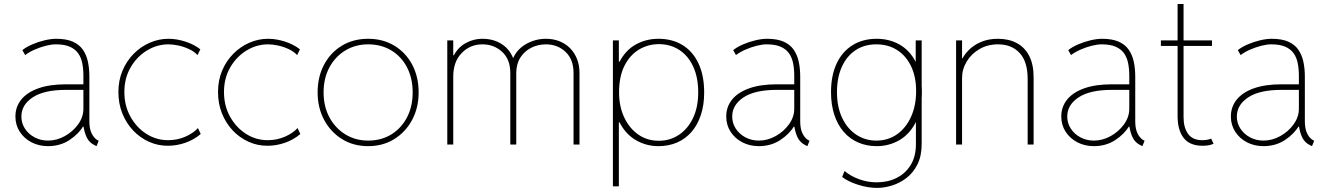

<svg xmlns="http://www.w3.org/2000/svg" viewBox="-20 -710 6526 943"><path d="M215.8 7.8Q170.9 7.8 134.5 -11.2Q98.1 -30.3 76.9 -63.2Q55.7 -96.2 55.7 -137.7Q55.7 -185.1 84.2 -220.7Q112.8 -256.3 168.2 -276.1Q223.6 -295.9 303.7 -295.9H400.4V-268.6H303.7Q196.3 -268.6 140.6 -231.7Q85 -194.8 85 -137.7Q85 -105 102.5 -78.1Q120.1 -51.3 149.9 -35.4Q179.7 -19.5 215.8 -19.5Q258.8 -19.5 298.6 -41.7Q338.4 -64 364 -99.6Q389.6 -135.3 389.6 -175.8V-269.5V-274.4V-337.9Q389.6 -372.6 383.8 -400.9Q377.9 -429.2 363 -449.5Q348.1 -469.7 321.8 -481Q295.4 -492.2 253.9 -492.2Q232.4 -492.2 204.6 -485.1Q176.8 -478 149.7 -466.1Q122.6 -454.1 103.5 -439.5L89.8 -463.9Q109.4 -479.5 138.9 -492.2Q168.5 -504.9 199.7 -512.2Q231 -519.5 255.9 -519.5Q305.7 -519.5 337.6 -505.4Q369.6 -491.2 387.2 -465.6Q404.8 -439.9 411.9 -406.5Q418.9 -373 418.9 -334V-113.3Q418.9 -76.2 431.2 -52.7Q443.4 -29.3 460.9 -20.5L464.8 -18.6L454.1 7.8L442.4 2Q418 -10.7 406.5 -34.2Q395 -57.6 389.6 -91.8L393.6 -87.9H381.8L389.6 -91.8Q366.2 -51.8 320.8 -22Q275.4 7.8 215.8 7.8Z M803.7 5.9Q754.9 5.9 711.2 -13.9Q667.5 -33.7 633.8 -69.3Q600.1 -105 580.8 -153.1Q561.5 -201.2 561.5 -257.8Q561.5 -315.4 581.8 -363.3Q602.1 -411.1 636.7 -446Q671.4 -481 715.6 -500.2Q759.8 -519.5 807.6 -519.5Q847.2 -519.5 889.9 -505.9Q932.6 -492.2 963.9 -467.8L950.2 -439.5Q933.1 -457.5 907.7 -469.2Q882.3 -481 855.5 -486.6Q828.6 -492.2 807.6 -492.2Q751.5 -492.2 701.9 -462.2Q652.3 -432.1 621.6 -379.2Q590.8 -326.2 590.8 -257.8Q590.8 -190.9 620.4 -137.5Q649.9 -84 698.7 -52.7Q747.6 -21.5 805.7 -21.5Q852.1 -21.5 891.6 -39.3Q931.2 -57.1 952.1 -81.1L965.8 -51.8Q933.1 -23.9 890.9 -9Q848.6 5.9 803.7 5.9Z M1293 5.9Q1244.1 5.9 1200.4 -13.9Q1156.7 -33.7 1123 -69.3Q1089.4 -105 1070.1 -153.1Q1050.8 -201.2 1050.8 -257.8Q1050.8 -315.4 1071 -363.3Q1091.3 -411.1 1126 -446Q1160.6 -481 1204.8 -500.2Q1249 -519.5 1296.9 -519.5Q1336.4 -519.5 1379.2 -505.9Q1421.9 -492.2 1453.1 -467.8L1439.5 -439.5Q1422.4 -457.5 1397 -469.2Q1371.6 -481 1344.7 -486.6Q1317.9 -492.2 1296.9 -492.2Q1240.7 -492.2 1191.2 -462.2Q1141.6 -432.1 1110.8 -379.2Q1080.1 -326.2 1080.1 -257.8Q1080.1 -190.9 1109.6 -137.5Q1139.2 -84 1188 -52.7Q1236.8 -21.5 1294.9 -21.5Q1341.3 -21.5 1380.9 -39.3Q1420.4 -57.1 1441.4 -81.1L1455.1 -51.8Q1422.4 -23.9 1380.1 -9Q1337.9 5.9 1293 5.9Z M1788.1 7.8Q1715.3 7.8 1659.4 -27.1Q1603.5 -62 1571.8 -121.6Q1540 -181.2 1540 -255.9Q1540 -333 1571.8 -392.6Q1603.5 -452.1 1659.4 -485.8Q1715.3 -519.5 1788.1 -519.5Q1860.8 -519.5 1916.7 -485.8Q1972.7 -452.1 2004.4 -392.6Q2036.1 -333 2036.1 -255.9Q2036.1 -181.2 2004.4 -121.6Q1972.7 -62 1916.7 -27.1Q1860.8 7.8 1788.1 7.8ZM1788.1 -19.5Q1852.5 -19.5 1901.9 -49.8Q1951.2 -80.1 1979 -133.5Q2006.8 -187 2006.8 -255.9Q2006.8 -326.2 1979 -379.4Q1951.2 -432.6 1901.9 -462.4Q1852.5 -492.2 1788.1 -492.2Q1726.1 -492.2 1676.5 -462.4Q1627 -432.6 1598.1 -379.4Q1569.3 -326.2 1569.3 -255.9Q1569.3 -187 1598.1 -133.5Q1627 -80.1 1676.5 -49.8Q1726.1 -19.5 1788.1 -19.5Z M2176.8 0V-511.7H2206.1V-438.5H2213.9L2200.2 -419.9Q2222.2 -472.2 2262.9 -495.8Q2303.7 -519.5 2349.6 -519.5Q2406.2 -519.5 2448 -491Q2489.7 -462.4 2505.9 -408.2L2488.3 -425.8H2511.7L2494.1 -408.2Q2511.7 -462.4 2559.3 -491Q2606.9 -519.5 2661.1 -519.5Q2697.3 -519.5 2727.5 -507.6Q2757.8 -495.6 2779.8 -473.4Q2801.8 -451.2 2814 -420.2Q2826.2 -389.2 2826.2 -351.6V0H2796.9V-351.6Q2796.9 -418.5 2757.6 -455.3Q2718.3 -492.2 2661.1 -492.2Q2622.6 -492.2 2589.4 -475.6Q2556.2 -459 2535.9 -427.5Q2515.6 -396 2515.6 -351.6V0H2486.3V-351.6Q2486.3 -418.5 2446.3 -455.3Q2406.2 -492.2 2349.6 -492.2Q2289.1 -492.2 2247.6 -449.5Q2206.1 -406.7 2206.1 -334V0Z M2990.2 205.1V-511.7H3019.5V-407.2H3035.2L3015.6 -365.2V-161.1L3031.2 -109.4H3019.5V205.1ZM3213.9 7.8Q3154.3 7.8 3103.8 -21.2Q3053.2 -50.3 3022.7 -109.1Q2992.2 -168 2992.2 -257.8Q2992.2 -348.1 3022.5 -406Q3052.7 -463.9 3103 -491.7Q3153.3 -519.5 3213.9 -519.5Q3282.2 -519.5 3332.8 -488.3Q3383.3 -457 3410.9 -397.9Q3438.5 -338.9 3438.5 -255.9Q3438.5 -194.3 3422.4 -145.5Q3406.2 -96.7 3376.7 -62.5Q3347.2 -28.3 3305.9 -10.3Q3264.6 7.8 3213.9 7.8ZM3215.8 -18.6Q3271 -18.6 3314.7 -47.9Q3358.4 -77.1 3383.8 -130.4Q3409.2 -183.6 3409.2 -255.9Q3409.2 -330.1 3384.5 -383.3Q3359.9 -436.5 3316.2 -464.8Q3272.5 -493.2 3215.8 -493.2Q3164.1 -493.2 3119.6 -467.3Q3075.2 -441.4 3047.9 -388.7Q3020.5 -335.9 3020.5 -255.9Q3020.5 -188 3045.4 -134.3Q3070.3 -80.6 3114.3 -49.6Q3158.2 -18.6 3215.8 -18.6Z M3707 7.8Q3662.1 7.8 3625.7 -11.2Q3589.4 -30.3 3568.1 -63.2Q3546.9 -96.2 3546.9 -137.7Q3546.9 -185.1 3575.4 -220.7Q3604 -256.3 3659.4 -276.1Q3714.8 -295.9 3794.9 -295.9H3891.6V-268.6H3794.9Q3687.5 -268.6 3631.8 -231.7Q3576.2 -194.8 3576.2 -137.7Q3576.2 -105 3593.8 -78.1Q3611.3 -51.3 3641.1 -35.4Q3670.9 -19.5 3707 -19.5Q3750 -19.5 3789.8 -41.7Q3829.6 -64 3855.2 -99.6Q3880.9 -135.3 3880.9 -175.8V-269.5V-274.4V-337.9Q3880.9 -372.6 3875 -400.9Q3869.1 -429.2 3854.2 -449.5Q3839.4 -469.7 3813 -481Q3786.6 -492.2 3745.1 -492.2Q3723.6 -492.2 3695.8 -485.1Q3668 -478 3640.9 -466.1Q3613.8 -454.1 3594.7 -439.5L3581.1 -463.9Q3600.6 -479.5 3630.1 -492.2Q3659.7 -504.9 3690.9 -512.2Q3722.2 -519.5 3747.1 -519.5Q3796.9 -519.5 3828.9 -505.4Q3860.8 -491.2 3878.4 -465.6Q3896 -439.9 3903.1 -406.5Q3910.2 -373 3910.2 -334V-113.3Q3910.2 -76.2 3922.4 -52.7Q3934.6 -29.3 3952.1 -20.5L3956.1 -18.6L3945.3 7.8L3933.6 2Q3909.2 -10.7 3897.7 -34.2Q3886.2 -57.6 3880.9 -91.8L3884.8 -87.9H3873L3880.9 -91.8Q3857.4 -51.8 3812 -22Q3766.6 7.8 3707 7.8Z M4288.1 212.9Q4242.7 212.9 4193.8 197.3Q4145 181.6 4116.2 159.2L4127.9 129.9Q4158.2 155.3 4200 170.4Q4241.7 185.5 4286.1 185.5Q4340.3 185.5 4383.8 163.8Q4427.2 142.1 4452.9 100.3Q4478.5 58.6 4478.5 -2V-109.4H4473.6L4479.5 -137.7V-377L4474.6 -407.2H4477.5V-511.7H4506.8V-3.9Q4506.8 55.7 4486.1 97.2Q4465.3 138.7 4432.1 164.1Q4398.9 189.5 4360.8 201.2Q4322.8 212.9 4288.1 212.9ZM4286.1 7.8Q4235.8 7.8 4194.6 -10.3Q4153.3 -28.3 4123.5 -62.7Q4093.8 -97.2 4077.6 -146.5Q4061.5 -195.8 4061.5 -257.8Q4061.5 -338.9 4088.9 -397.5Q4116.2 -456.1 4166.7 -487.8Q4217.3 -519.5 4286.1 -519.5Q4347.2 -519.5 4397.5 -491.5Q4447.8 -463.4 4477.8 -405.5Q4507.8 -347.7 4507.8 -257.8Q4507.8 -167.5 4477.3 -108.6Q4446.8 -49.8 4396.2 -21Q4345.7 7.8 4286.1 7.8ZM4284.2 -19.5Q4342.3 -19.5 4386.2 -50.8Q4430.2 -82 4454.8 -137Q4479.5 -191.9 4479.5 -262.7Q4479.5 -333 4454.8 -384.5Q4430.2 -436 4386.2 -464.1Q4342.3 -492.2 4284.2 -492.2Q4224.6 -492.2 4181.2 -462.9Q4137.7 -433.6 4114.3 -380.9Q4090.8 -328.1 4090.8 -257.8Q4090.8 -184.6 4116.2 -131.1Q4141.6 -77.6 4185.3 -48.6Q4229 -19.5 4284.2 -19.5Z M4675.8 0V-511.7H4705.1V-423.8H4718.8L4697.3 -402.3Q4710 -435.1 4735.6 -461.7Q4761.2 -488.3 4797.9 -503.9Q4834.5 -519.5 4880.9 -519.5Q4934.6 -519.5 4974.1 -498.3Q5013.7 -477.1 5035.2 -434.8Q5056.6 -392.6 5056.6 -330.1V0H5027.3V-322.3Q5027.3 -407.2 4988 -449.7Q4948.7 -492.2 4881.8 -492.2Q4830.6 -492.2 4790.8 -469Q4751 -445.8 4728 -408Q4705.1 -370.1 4705.1 -326.2V0Z M5352.5 7.8Q5307.6 7.8 5271.2 -11.2Q5234.9 -30.3 5213.6 -63.2Q5192.4 -96.2 5192.4 -137.7Q5192.4 -185.1 5220.9 -220.7Q5249.5 -256.3 5304.9 -276.1Q5360.4 -295.9 5440.4 -295.9H5537.1V-268.6H5440.4Q5333 -268.6 5277.3 -231.7Q5221.7 -194.8 5221.7 -137.7Q5221.7 -105 5239.3 -78.1Q5256.8 -51.3 5286.6 -35.4Q5316.4 -19.5 5352.5 -19.5Q5395.5 -19.5 5435.3 -41.7Q5475.1 -64 5500.7 -99.6Q5526.4 -135.3 5526.4 -175.8V-269.5V-274.4V-337.9Q5526.4 -372.6 5520.5 -400.9Q5514.6 -429.2 5499.8 -449.5Q5484.9 -469.7 5458.5 -481Q5432.1 -492.2 5390.6 -492.2Q5369.1 -492.2 5341.3 -485.1Q5313.5 -478 5286.4 -466.1Q5259.3 -454.1 5240.2 -439.5L5226.6 -463.9Q5246.1 -479.5 5275.6 -492.2Q5305.2 -504.9 5336.4 -512.2Q5367.7 -519.5 5392.6 -519.5Q5442.4 -519.5 5474.4 -505.4Q5506.3 -491.2 5523.9 -465.6Q5541.5 -439.9 5548.6 -406.5Q5555.7 -373 5555.7 -334V-113.3Q5555.7 -76.2 5567.9 -52.7Q5580.1 -29.3 5597.7 -20.5L5601.6 -18.6L5590.8 7.8L5579.1 2Q5554.7 -10.7 5543.2 -34.2Q5531.7 -57.6 5526.4 -91.8L5530.3 -87.9H5518.6L5526.4 -91.8Q5502.9 -51.8 5457.5 -22Q5412.1 7.8 5352.5 7.8Z M5886.7 5.9Q5823.2 5.9 5793.5 -32.5Q5763.7 -70.8 5763.7 -139.6V-690.4H5793V-133.8Q5793 -83.5 5815.2 -52.5Q5837.4 -21.5 5884.8 -21.5Q5895 -21.5 5906.7 -23.2Q5918.5 -24.9 5928.7 -29.3L5940.4 -3.9Q5927.2 2 5913.6 3.9Q5899.9 5.9 5886.7 5.9ZM5681.6 -484.4V-511.7H5932.6V-484.4Z M6185.5 7.8Q6140.6 7.8 6104.2 -11.2Q6067.9 -30.3 6046.6 -63.2Q6025.4 -96.2 6025.4 -137.7Q6025.4 -185.1 6054 -220.7Q6082.5 -256.3 6137.9 -276.1Q6193.4 -295.9 6273.4 -295.9H6370.1V-268.6H6273.4Q6166 -268.6 6110.4 -231.7Q6054.7 -194.8 6054.7 -137.7Q6054.7 -105 6072.3 -78.1Q6089.8 -51.3 6119.6 -35.4Q6149.4 -19.5 6185.5 -19.5Q6228.5 -19.5 6268.3 -41.7Q6308.1 -64 6333.7 -99.6Q6359.4 -135.3 6359.4 -175.8V-269.5V-274.4V-337.9Q6359.4 -372.6 6353.5 -400.9Q6347.7 -429.2 6332.8 -449.5Q6317.9 -469.7 6291.5 -481Q6265.1 -492.2 6223.6 -492.2Q6202.1 -492.2 6174.3 -485.1Q6146.5 -478 6119.4 -466.1Q6092.3 -454.1 6073.2 -439.5L6059.6 -463.9Q6079.1 -479.5 6108.6 -492.2Q6138.2 -504.9 6169.4 -512.2Q6200.7 -519.5 6225.6 -519.5Q6275.4 -519.5 6307.4 -505.4Q6339.4 -491.2 6356.9 -465.6Q6374.5 -439.9 6381.6 -406.5Q6388.7 -373 6388.7 -334V-113.3Q6388.7 -76.2 6400.9 -52.7Q6413.1 -29.3 6430.7 -20.5L6434.6 -18.6L6423.8 7.8L6412.1 2Q6387.7 -10.7 6376.2 -34.2Q6364.7 -57.6 6359.4 -91.8L6363.3 -87.9H6351.6L6359.4 -91.8Q6335.9 -51.8 6290.5 -22Q6245.1 7.8 6185.5 7.8Z"/></svg>

Font: Reddit Sans ExtraLight
Style: Regular
Weight: 250
Designer: Stephen Hutchings
Foundry: Reddit
Version: Version 1.014